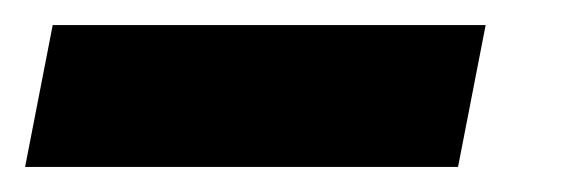

<svg xmlns="http://www.w3.org/2000/svg" viewBox="-94 -4 459 153"><path d="M-74 129H271L293 16H-52Z"/></svg>

Font: Uncut Sans
Style: Bold Italic
Weight: 700
Italic angle: -11°
Designer: Kasper Nordkvist
Foundry: UNCUT.wtf
Version: Version 1.304;Glyphs 3.2 (3246)